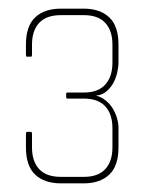

<svg xmlns="http://www.w3.org/2000/svg" viewBox="-20 -424 337 444"><path d="M174 0H121Q83 0 61.5 -20Q40 -40 40 -83V-114Q40 -119 42 -119H52Q54 -119 54 -114V-83Q54 -51 70.5 -33Q87 -15 121 -15H174Q207 -15 223.5 -33Q240 -51 240 -83V-128Q240 -160 223.5 -178Q207 -196 174 -196H136Q133 -196 133 -200V-207Q133 -210 136 -210H174Q207 -210 223.5 -228.5Q240 -247 240 -279V-321Q240 -353 223.5 -371Q207 -389 174 -389H121Q87 -389 70.5 -371Q54 -353 54 -321V-297Q54 -293 52 -293H42Q40 -293 40 -297V-321Q40 -364 61.5 -384Q83 -404 121 -404H174Q211 -404 232.5 -384Q254 -364 254 -321V-279Q254 -269 251 -256Q248 -243 242 -232Q236 -221 226 -212.5Q216 -204 202 -203Q214 -200 224 -192Q234 -184 240.5 -173.5Q247 -163 250.5 -151Q254 -139 254 -129V-83Q254 -40 232.5 -20Q211 0 174 0Z"/></svg>

Font: Chathura Thin
Style: Regular
Weight: 250
Designer: Appaji Ambarisha Darbha
Foundry: Aditya Fonts
Version: Version 1.002 2016